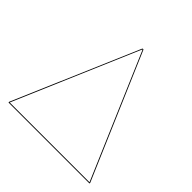

<svg xmlns="http://www.w3.org/2000/svg" viewBox="-191 -919 1086 1086"><g transform="rotate(45 352.0 -376.0)"><path d="M676 -6V0H28V-6L348 -752H356ZM671 -5 353 -747H351L33 -5Z"/></g></svg>

Font: Hepta Slab Hairline
Style: Regular
Weight: 400
Designer: Michael LaGattuta
Foundry: Michael LaGattuta
Version: Version 1.100; ttfautohint (v1.8) -l 8 -r 50 -G 200 -x 14 -D